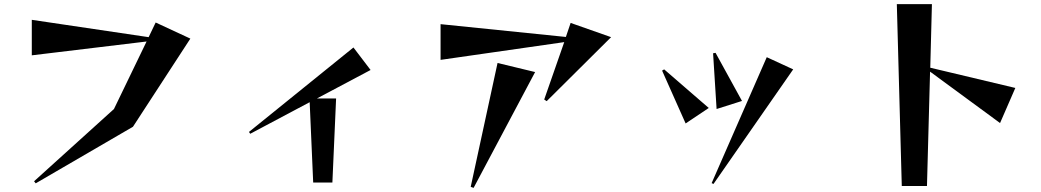

<svg xmlns="http://www.w3.org/2000/svg" viewBox="-20 -836 5040 930"><path d="M145 42 532 -308 690 -635 134 -568V-740L700 -656L734 -727L902 -649L624 -222L153 52Z M1480 -341 1192 -188 1186 -197 1692 -606 1775 -497 1515 -359H1608L1590 48H1497Z M2616 -354 2713 -632 2114 -546V-719L2721 -657L2744 -725L2940 -656L2628 -346ZM2390 -531 2572 -487 2274 74 2260 69Z M3427 51 3694 -559 3822 -500 3436 55ZM3197 -500 3413 -313 3301 -238 3187 -494ZM3446 -580 3574 -347 3451 -308 3434 -578Z M4324 -816H4494L4486 -508L4898 -410L4824 -240L4485 -489L4470 65H4348Z"/></svg>

Font: Tiejili SC
Style: Regular
Weight: 400
Designer: Buernia
Foundry: Ershou Xiaoxi Press
Version: Version 1.100